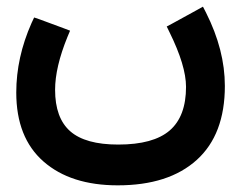

<svg xmlns="http://www.w3.org/2000/svg" viewBox="-20 -343 725 582"><path d="M336.9 218.8Q194.3 218.8 111.8 146.5Q29.3 74.2 29.3 -62.5Q29.3 -168.9 75.7 -273.4L83.5 -290L100.6 -284.2L173.3 -257.3L192.4 -250L184.6 -231.4Q147 -139.2 147 -70.8Q147 14.6 192.9 54.9Q238.8 95.2 338.4 95.2Q444.8 95.2 494.4 52.5Q543.9 9.8 543.9 -79.6Q543.9 -144 493.7 -245.6L485.4 -262.7L502 -271.5L577.6 -313L595.2 -322.8L604.5 -304.7Q661.6 -191.4 661.6 -82.5Q661.6 64.9 576.4 141.8Q491.2 218.8 336.9 218.8Z"/></svg>

Font: Samim FD-WOL
Style: Bold-FD-WOL
Weight: 700
Foundry: DejaVu fonts team - Redesigned by Saber Rastikerdar
Version: Version 4.0.5